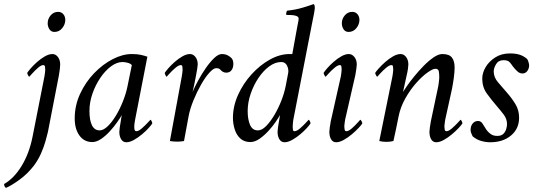

<svg xmlns="http://www.w3.org/2000/svg" viewBox="-103 -689 2631 938"><path d="M114 -315Q115 -320 116.5 -331.5Q118 -343 118 -347Q118 -354 117 -362.5Q116 -371 108 -371Q98 -371 82.5 -357.5Q67 -344 54.5 -330Q42 -316 40 -314Q38 -314 34 -321.5Q30 -329 30 -333Q34 -340 47 -355Q60 -370 78 -386Q96 -402 116 -413.5Q136 -425 153 -425Q169 -425 180 -410.5Q191 -396 191 -374Q191 -368 189.5 -353Q188 -338 185 -322L131 -44Q127 -27 119 1.5Q111 30 97 61.5Q83 93 62 121Q31 161 -8.5 189.5Q-48 218 -74 229Q-83 222 -83 210Q-34 182 3 121Q40 60 56 -21ZM181 -631Q197 -631 206.5 -619.5Q216 -608 216 -592Q216 -570 201 -551.5Q186 -533 163 -533Q147 -533 138.5 -546Q130 -559 130 -575Q130 -597 144.5 -614Q159 -631 181 -631Z M541 -425Q567 -425 585 -421Q603 -417 617 -412L557 -104Q556 -99 554 -85Q552 -71 553.5 -59.5Q555 -48 563 -48Q574 -48 589.5 -61.5Q605 -75 618 -89Q631 -103 632 -104Q634 -104 637.5 -97.5Q641 -91 641 -86Q637 -79 623.5 -64Q610 -49 591 -33Q572 -17 551.5 -5.5Q531 6 514 6Q498 6 489 -8.5Q480 -23 480 -45Q480 -51 482 -66Q484 -81 487 -97Q489 -111 490 -116.5Q491 -122 492 -127Q485 -114 469.5 -92Q454 -70 434 -48Q414 -26 391.5 -10.5Q369 5 348 5Q308 5 285 -27Q262 -59 262 -110Q262 -174 288.5 -231Q315 -288 357 -331.5Q399 -375 447.5 -400Q496 -425 541 -425ZM496 -386Q468 -386 439.5 -365Q411 -344 387 -308.5Q363 -273 348.5 -231Q334 -189 334 -147Q334 -101 346.5 -76.5Q359 -52 384 -52Q402 -52 423 -72Q444 -92 463.5 -124.5Q483 -157 498 -195Q513 -233 520 -268L541 -371Q534 -379 520 -382.5Q506 -386 496 -386Z M981 -425Q997 -425 1009.5 -418.5Q1022 -412 1029 -404Q1037 -394 1037 -377Q1037 -358 1028 -346Q1019 -334 1002 -334Q986 -334 973 -349Q967 -356 953 -356Q940 -356 920 -334Q900 -312 879.5 -276Q859 -240 842 -198.5Q825 -157 818 -119L796 0Q780 3 763 3Q745 3 727 0L785 -315Q786 -320 787.5 -331.5Q789 -343 789 -347Q789 -348 789 -349Q789 -356 788 -363.5Q787 -371 780 -371Q770 -371 754 -357.5Q738 -344 725.5 -330Q713 -316 711 -314Q709 -314 705.5 -321.5Q702 -329 702 -333Q706 -340 719 -355Q732 -370 750 -386Q768 -402 788 -413.5Q808 -425 825 -425Q841 -425 852 -410.5Q863 -396 863 -374Q863 -368 860.5 -353Q858 -338 855 -322Q851 -298 847 -281Q843 -264 838 -240Q848 -264 865 -295.5Q882 -327 902.5 -356.5Q923 -386 943.5 -405.5Q964 -425 981 -425Z M1347 -546Q1349 -560 1352.5 -575Q1356 -590 1356 -598Q1356 -607 1345 -611Q1334 -615 1320.5 -615.5Q1307 -616 1298 -616Q1297 -616 1296 -616Q1294 -619 1295.5 -626.5Q1297 -634 1300 -637Q1341 -641 1377 -652Q1413 -663 1429 -669Q1433 -667 1434 -661Q1435 -655 1435 -650Q1435 -644 1430.5 -619.5Q1426 -595 1422 -577L1330 -104Q1329 -101 1328 -88Q1327 -75 1327 -71Q1327 -70 1327 -69Q1327 -62 1328 -55Q1329 -48 1336 -48Q1347 -48 1362.5 -61.5Q1378 -75 1391 -89Q1404 -103 1405 -104Q1407 -104 1410.5 -97.5Q1414 -91 1414 -86Q1410 -79 1396.5 -64Q1383 -49 1364 -33Q1345 -17 1324.5 -5.5Q1304 6 1287 6Q1271 6 1262 -8.5Q1253 -23 1253 -45Q1253 -51 1255 -66Q1257 -81 1260 -97Q1263 -111 1263.5 -116.5Q1264 -122 1265 -127Q1259 -116 1244.5 -94.5Q1230 -73 1209 -50Q1188 -27 1165 -11Q1142 5 1120 5Q1090 5 1071 -12.5Q1052 -30 1043.5 -57.5Q1035 -85 1035 -113Q1035 -170 1060 -225.5Q1085 -281 1126 -326Q1167 -371 1215.5 -398Q1264 -425 1312 -425H1325ZM1305 -333Q1308 -350 1299.5 -368Q1291 -386 1271 -386Q1241 -386 1212 -364.5Q1183 -343 1159.5 -308Q1136 -273 1121.5 -230.5Q1107 -188 1107 -146Q1107 -106 1118.5 -79Q1130 -52 1157 -52Q1176 -52 1196.5 -72.5Q1217 -93 1236.5 -125.5Q1256 -158 1271 -196Q1286 -234 1293 -270Z M1562 -315Q1563 -320 1564.5 -331.5Q1566 -343 1566 -347Q1566 -348 1566 -349Q1566 -356 1565 -363.5Q1564 -371 1557 -371Q1547 -371 1531 -357.5Q1515 -344 1502.5 -330Q1490 -316 1488 -314Q1486 -314 1482 -321.5Q1478 -329 1478 -333Q1482 -340 1495 -355Q1508 -370 1526 -386Q1544 -402 1564 -413.5Q1584 -425 1601 -425Q1617 -425 1628.5 -410.5Q1640 -396 1640 -374Q1640 -368 1638 -353Q1636 -338 1633 -322L1583 -104Q1582 -97 1580.5 -86.5Q1579 -76 1579 -72Q1579 -65 1580.5 -56.5Q1582 -48 1589 -48Q1600 -48 1615.5 -61.5Q1631 -75 1643.5 -89Q1656 -103 1657 -104Q1659 -104 1663 -97.5Q1667 -91 1667 -86Q1663 -79 1649 -64Q1635 -49 1616 -33Q1597 -17 1576.5 -5.5Q1556 6 1539 6Q1523 6 1514.5 -8.5Q1506 -23 1506 -45Q1506 -51 1508 -66Q1510 -81 1513 -97ZM1618 -631Q1634 -631 1643.5 -619.5Q1653 -608 1653 -592Q1653 -570 1638 -551.5Q1623 -533 1600 -533Q1584 -533 1575.5 -546Q1567 -559 1567 -575Q1567 -597 1581.5 -614Q1596 -631 1618 -631Z M1884 -322 1866 -240Q1870 -247 1884.5 -268Q1899 -289 1920.5 -315.5Q1942 -342 1966.5 -367Q1991 -392 2015 -408.5Q2039 -425 2058 -425Q2092 -425 2105 -407.5Q2118 -390 2118 -360Q2118 -338 2114 -308.5Q2110 -279 2105 -254L2072 -104Q2071 -97 2069.5 -86.5Q2068 -76 2068 -72Q2068 -65 2069.5 -56.5Q2071 -48 2078 -48Q2089 -48 2104.5 -61.5Q2120 -75 2133 -89Q2146 -103 2147 -104Q2149 -104 2152.5 -97.5Q2156 -91 2156 -86Q2152 -79 2138 -64Q2124 -49 2105 -33Q2086 -17 2065.5 -5.5Q2045 6 2028 6Q2012 6 2003.5 -8.5Q1995 -23 1995 -45Q1995 -51 1997 -66Q1999 -81 2002 -97L2036 -258Q2038 -265 2040.5 -284Q2043 -303 2043 -311Q2043 -330 2040.5 -341.5Q2038 -353 2024 -353Q2011 -353 1984.5 -334Q1958 -315 1929 -282Q1900 -249 1876.5 -207Q1853 -165 1844 -119Q1837 -84 1832 -59.5Q1827 -35 1819 0Q1803 4 1784 4Q1766 4 1750 0L1814 -315Q1815 -320 1816.5 -331.5Q1818 -343 1818 -347Q1818 -348 1818 -349Q1818 -356 1817 -363.5Q1816 -371 1809 -371Q1799 -371 1783 -357.5Q1767 -344 1754.5 -330Q1742 -316 1740 -314Q1738 -314 1734 -321.5Q1730 -329 1730 -333Q1734 -340 1747.5 -355Q1761 -370 1779 -386Q1797 -402 1817 -413.5Q1837 -425 1854 -425Q1870 -425 1881 -410.5Q1892 -396 1892 -374Q1892 -368 1890 -353Q1888 -338 1884 -322Z M2388 -428Q2417 -428 2436.5 -421.5Q2456 -415 2472 -401Q2476 -396 2479 -385.5Q2482 -375 2482 -370Q2482 -354 2473 -342Q2464 -330 2449 -330Q2436 -330 2424.5 -340.5Q2413 -351 2403 -364Q2395 -376 2386.5 -385.5Q2378 -395 2357 -395Q2332 -395 2320.5 -375.5Q2309 -356 2309 -340Q2309 -311 2330.5 -286.5Q2352 -262 2374 -236Q2397 -210 2415 -180.5Q2433 -151 2433 -114Q2433 -60 2393.5 -27Q2354 6 2292 6Q2270 6 2247.5 -0.5Q2225 -7 2206 -23Q2204 -27 2200 -36.5Q2196 -46 2196 -53Q2196 -74 2206.5 -86Q2217 -98 2232 -98Q2247 -98 2255 -84Q2263 -70 2274 -54Q2282 -43 2294.5 -34Q2307 -25 2326 -25Q2346 -25 2356 -35Q2366 -45 2370 -58.5Q2374 -72 2374 -82Q2374 -108 2358 -129Q2342 -150 2323 -172Q2298 -201 2275.5 -232Q2253 -263 2253 -305Q2253 -333 2269.5 -361Q2286 -389 2316.5 -408.5Q2347 -428 2388 -428Z"/></svg>

Font: Amiri
Style: Italic
Weight: 400
Italic angle: 10°
Designer: Khaled Hosny
Version: Version 0.113